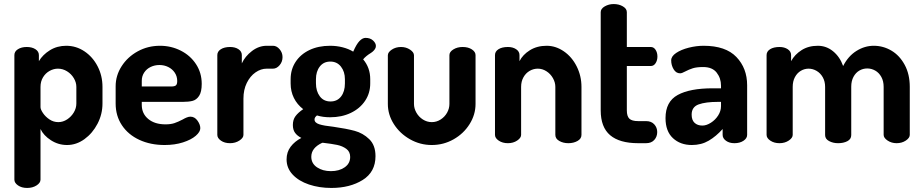

<svg xmlns="http://www.w3.org/2000/svg" viewBox="-20 -707 4558 948"><path d="M172 -435V-405Q191 -437 226.5 -459Q262 -481 307 -481Q356 -481 397 -453.5Q438 -426 462 -379.5Q486 -333 486 -278V-196Q486 -143 461.5 -96Q437 -49 397 -20Q357 9 311 9Q268 9 231.5 -14.5Q195 -38 180 -70V180Q180 196 160.5 208.5Q141 221 114 221Q87 221 69 208.5Q51 196 51 180V-435Q51 -453 68.5 -464Q86 -475 112 -475Q138 -475 155 -464Q172 -453 172 -435ZM266 -368Q245 -368 225 -357Q205 -346 192.5 -325.5Q180 -305 180 -278V-178Q180 -167 192 -149Q204 -131 224 -117.5Q244 -104 268 -104Q291 -104 311.5 -117.5Q332 -131 344.5 -152Q357 -173 357 -196V-278Q357 -300 344.5 -321Q332 -342 311 -355Q290 -368 266 -368Z M976 -293Q976 -253 963 -233.5Q950 -214 931 -209Q912 -204 883 -204H680V-189Q680 -146 712 -119.5Q744 -93 797 -93Q823 -93 841 -99Q859 -105 882 -117Q892 -123 902 -127Q912 -131 920 -131Q941 -131 955 -111.5Q969 -92 969 -74Q969 -56 946.5 -36.5Q924 -17 883.5 -4Q843 9 793 9Q723 9 668 -16.5Q613 -42 582 -88.5Q551 -135 551 -196V-281Q551 -334 580.5 -380Q610 -426 660 -453.5Q710 -481 770 -481Q825 -481 872.5 -457Q920 -433 948 -390Q976 -347 976 -293ZM855 -307Q855 -330 843 -348Q831 -366 811 -376Q791 -386 767 -386Q744 -386 724 -376.5Q704 -367 692 -349Q680 -331 680 -308V-280H826Q842 -280 848.5 -285.5Q855 -291 855 -307Z M1182 -220V-41Q1182 -26 1162 -13Q1142 0 1116 0Q1089 0 1071 -12.5Q1053 -25 1053 -41V-435Q1053 -453 1070.5 -464Q1088 -475 1116 -475Q1141 -475 1157.5 -464Q1174 -453 1174 -435V-394Q1190 -429 1224 -455Q1258 -481 1297 -481H1328Q1346 -481 1360.5 -464Q1375 -447 1375 -425Q1375 -402 1360.5 -385Q1346 -368 1328 -368H1297Q1268 -368 1241.5 -349.5Q1215 -331 1198.5 -297.5Q1182 -264 1182 -220Z M1545 -137Q1539 -132 1536 -127.5Q1533 -123 1533 -117Q1533 -101 1556 -93.5Q1579 -86 1627 -81Q1690 -72 1731 -61Q1772 -50 1803 -20Q1834 10 1834 64Q1834 142 1771 181.5Q1708 221 1616 221Q1556 221 1505.5 204Q1455 187 1425 155Q1395 123 1395 80Q1395 44 1415 17.5Q1435 -9 1468 -26Q1448 -36 1437 -51Q1426 -66 1426 -90Q1426 -116 1439 -133.5Q1452 -151 1477 -168Q1447 -191 1431 -223.5Q1415 -256 1415 -295V-316Q1415 -364 1439.5 -401.5Q1464 -439 1508 -460Q1552 -481 1610 -481Q1642 -481 1671.5 -473.5Q1701 -466 1724 -452Q1740 -489 1755 -504.5Q1770 -520 1785 -520Q1808 -520 1822 -507Q1836 -494 1836 -480Q1836 -472 1831.5 -465Q1827 -458 1820 -452Q1817 -450 1816 -449Q1815 -448 1812 -446Q1787 -431 1773 -414Q1808 -373 1808 -316V-295Q1808 -247 1782.5 -209Q1757 -171 1712 -149.5Q1667 -128 1610 -128Q1574 -128 1545 -137ZM1611 -403Q1578 -403 1559 -378.5Q1540 -354 1540 -316V-296Q1540 -257 1559 -231.5Q1578 -206 1612 -206Q1645 -206 1664 -230.5Q1683 -255 1683 -295V-316Q1683 -353 1663.5 -378Q1644 -403 1611 -403ZM1575 -2H1571Q1517 23 1517 67Q1517 100 1545 119Q1573 138 1614 138Q1655 138 1682 119Q1709 100 1709 68Q1709 42 1690 28Q1671 14 1644.5 8.5Q1618 3 1575 -2Z M1895 -194V-434Q1895 -449 1914.5 -462Q1934 -475 1960 -475Q1985 -475 2004.5 -462Q2024 -449 2024 -434V-194Q2024 -172 2035.8 -151Q2047.6 -130 2068 -117Q2088.4 -104 2112 -104Q2135.5 -104 2155.8 -117Q2176 -130 2187.5 -150.6Q2199 -171.1 2199 -194V-435Q2199 -451 2218.5 -463Q2238 -475 2264 -475Q2292 -475 2310 -463Q2328 -451 2328 -435V-194Q2328 -140.9 2298.5 -94Q2269 -47 2219.4 -19Q2169.8 9 2111.9 9Q2054 9 2004 -19.5Q1954 -48 1924.5 -94.5Q1895 -140.9 1895 -194Z M2488 0Q2461.3 0 2442.7 -12.5Q2424 -25 2424 -41V-435Q2424 -453 2441.3 -464Q2458.7 -475 2488 -475Q2511.8 -475 2528.4 -464Q2545 -453 2545 -435V-405Q2561 -437 2596.3 -459Q2631.6 -481 2679 -481Q2724 -481 2764 -453.5Q2804 -426 2827.5 -379Q2851 -332 2851 -278V-41Q2851 -22 2831.5 -11Q2812 0 2786 0Q2761 0 2741.5 -11Q2722 -22 2722 -41V-278Q2722 -300.3 2710 -321.4Q2698.1 -342.4 2678 -355.2Q2658 -368 2635.3 -368Q2614 -368 2595 -357Q2576 -346 2564.5 -325.4Q2553 -304.8 2553 -278V-41Q2553 -26.1 2533.5 -13Q2514 0 2488 0Z M3131 -109H3170Q3196 -109 3210.5 -93Q3225 -77 3225 -55Q3225 -32 3210.5 -16Q3196 0 3170 0H3131Q3039 0 2992.5 -39.5Q2946 -79 2946 -162V-647Q2946 -664 2966 -675.5Q2986 -687 3010 -687Q3036 -687 3055.5 -675.5Q3075 -664 3075 -647V-475H3193Q3208 -475 3217 -461Q3226 -447 3226 -428Q3226 -409 3217 -395Q3208 -381 3193 -381H3075V-162Q3075 -133 3087.5 -121Q3100 -109 3131 -109Z M3669 -286V-41Q3669 -24 3651 -12Q3633 0 3606 0Q3581 0 3564.5 -12Q3548 -24 3548 -41V-70Q3516 -34 3479.5 -12.5Q3443 9 3396 9Q3339 9 3302.5 -25Q3266 -59 3266 -124Q3266 -205 3326 -238Q3386 -271 3499 -271H3540V-284Q3540 -321 3518.5 -348.5Q3497 -376 3452 -376Q3420 -376 3401 -370Q3382 -364 3363 -354Q3347 -345 3338 -345Q3318 -345 3306 -365Q3294 -385 3294 -409Q3294 -429 3318.5 -445.5Q3343 -462 3380.5 -471.5Q3418 -481 3454 -481Q3563 -481 3616 -425.5Q3669 -370 3669 -286ZM3395 -141Q3395 -114 3409.5 -100.5Q3424 -87 3448 -87Q3468 -87 3490 -101Q3512 -115 3526 -137Q3540 -159 3540 -183V-204H3525Q3464 -204 3429.5 -191.5Q3395 -179 3395 -141Z M3972.2 -368Q3952 -368 3934 -357.3Q3916 -346.7 3905 -326.3Q3894 -306 3894 -278V-41Q3894 -26.1 3874.5 -13Q3855 0 3829 0Q3802.3 0 3783.7 -12.5Q3765 -25 3765 -41V-435Q3765 -453 3782.3 -464Q3799.7 -475 3829 -475Q3852.8 -475 3869.4 -464Q3886 -453 3886 -435V-405Q3904 -438 3937.9 -459.5Q3971.8 -481 4018 -481Q4060.4 -481 4093.7 -453.5Q4127 -426 4143 -381Q4167.8 -430 4208.6 -455.5Q4249.3 -481 4294 -481Q4341 -481 4381.5 -457Q4422 -433 4447 -386.7Q4472 -340.4 4472 -278V-41Q4472 -26.1 4452.5 -13Q4433 0 4407 0Q4382 0 4362.5 -13Q4343 -26.1 4343 -41V-278Q4343 -306.7 4331.5 -327.3Q4320 -348 4301.4 -358.5Q4282.8 -369 4262.2 -369Q4241 -369 4223 -358.5Q4205 -348 4194 -327.5Q4183 -307 4183 -279V-40Q4183 -20 4164 -10Q4145 0 4118 0Q4093 0 4073.5 -10.5Q4054 -21 4054 -40V-278Q4054 -305 4042.5 -325.5Q4031 -346 4012 -357Q3993 -368 3972.2 -368Z"/></svg>

Font: Dosis
Style: Regular
Weight: 400
Designer: Edgar Tolentino, Pablo Impallari, Igino Marini
Foundry: Edgar Tolentino, Pablo Impallari, Igino Marini
Version: Version 1.007;Glyphs 3.1.1 (3134)